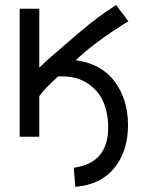

<svg xmlns="http://www.w3.org/2000/svg" viewBox="-20 -532 558 747"><path d="M274.4 -297.4Q373 -285.2 425.5 -215.6Q478 -146 478 -44.9Q478 55.7 425 121.3Q372.1 187 272.9 194.8L267.1 120.6Q400.9 102.5 400.9 -36.1Q400.9 -91.3 382.1 -135.3Q363.3 -179.2 321.8 -207Q280.3 -234.9 221.7 -234.9Q211.4 -234.9 206.1 -234.4Q156.2 -189.9 132.8 -158.2V0H56.6V-498H132.8V-268.6Q152.8 -288.6 177 -309.8Q201.2 -331.1 232.9 -357.9Q264.6 -384.8 281.7 -399.9Q326.7 -438.5 361.1 -463.9Q395.5 -489.3 413.1 -500Q430.7 -510.7 432.1 -512.2L479.5 -449.2Q415 -410.2 358.9 -367.9Q302.7 -325.7 274.4 -297.4Z"/></svg>

Font: FantasqueSansM Nerd Font
Style: Regular
Weight: 400
Monospace: yes
Designer: Jany Belluz
Version: Version 1.8.0 ; ttfautohint (v1.8.2);Nerd Fonts 3.4.0